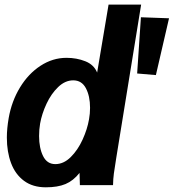

<svg xmlns="http://www.w3.org/2000/svg" viewBox="-20 -810 760 840"><path d="M10 -208Q10 -247 18 -293.5Q31 -367.5 67.5 -427.5Q104 -487.5 157.2 -522.2Q210.5 -557 271 -557Q315.5 -557 353.2 -542Q391 -527 405 -492.5L455 -790H597.5L488.5 -118.5Q481.5 -74.5 478.2 -51Q475 -27.5 474.5 0H329.5L328 -53.5Q300.5 -19 266.5 -4.8Q232.5 9.5 180.5 9.5Q123.5 9.5 85.2 -18.8Q47 -47 28.5 -96.2Q10 -145.5 10 -208ZM369.5 -288Q374 -313 374 -338.5Q374 -389.5 355.8 -424Q337.5 -458.5 300.5 -458.5Q265 -458.5 234.5 -429.2Q204 -400 183.5 -356Q163 -312 155.5 -269.5Q151 -243.5 151 -215Q151 -162.5 168.5 -127.2Q186 -92 222 -92Q258.5 -92 289.5 -122.8Q320.5 -153.5 341.2 -199Q362 -244.5 369.5 -288ZM580 -488.5 596.5 -734.5 719.5 -730 662 -481.5Z"/></svg>

Font: JuliaMono ExtraBoldItalic
Style: Regular
Weight: 800
Italic angle: -9°
Monospace: yes
Designer: cormullion
Foundry: corm
Version: Version 0.049; ttfautohint (v1.8.4)